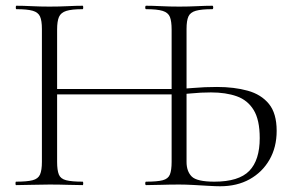

<svg xmlns="http://www.w3.org/2000/svg" viewBox="-20 -645 1019 669"><path d="M747 4Q731 4 706 2.5Q681 1 654 -0.5Q627 -2 605 -2Q571 -2 541.5 -1Q512 0 489 0Q486 0 486 -6Q486 -12 489 -12Q528 -12 547 -17Q566 -22 572 -37Q578 -52 578 -81V-542Q578 -571 572 -586Q566 -601 547 -607Q528 -613 489 -613Q486 -613 486 -619Q486 -625 489 -625Q512 -625 541.5 -623.5Q571 -622 605 -622Q637 -622 667 -623.5Q697 -625 720 -625Q723 -625 723 -619Q723 -613 720 -613Q682 -613 662.5 -607.5Q643 -602 636.5 -587.5Q630 -573 630 -544V-81Q630 -48 648 -30Q666 -12 727 -12Q812 -12 848.5 -49.5Q885 -87 885 -164Q885 -227 864 -261.5Q843 -296 805 -309.5Q767 -323 715 -323Q680 -323 645.5 -319.5Q611 -316 589 -316L588 -335Q613 -335 653 -338.5Q693 -342 736 -342Q796 -342 843 -329Q890 -316 917 -283Q944 -250 944 -189Q944 -132 919 -88.5Q894 -45 850 -20.5Q806 4 747 4ZM36 0Q34 0 34 -6Q34 -12 36 -12Q74 -12 93.5 -17Q113 -22 119.5 -37Q126 -52 126 -81V-544Q126 -573 119.5 -587.5Q113 -602 94 -607.5Q75 -613 37 -613Q35 -613 35 -619Q35 -625 37 -625Q61 -625 90.5 -623.5Q120 -622 152 -622Q187 -622 216 -623.5Q245 -625 268 -625Q270 -625 270 -619Q270 -613 268 -613Q230 -613 211 -607Q192 -601 185.5 -586Q179 -571 179 -542V-81Q179 -52 185 -37Q191 -22 210.5 -17Q230 -12 268 -12Q270 -12 270 -6Q270 0 268 0Q244 0 215.5 -1Q187 -2 152 -2Q120 -2 90 -1Q60 0 36 0ZM150 -316V-335H588V-316Z"/></svg>

Font: Cormorant Infant Light
Style: Regular
Weight: 300
Designer: Christian Thalmann (Catharsis Fonts)
Foundry: Catharsis Fonts
Version: Version 4.001